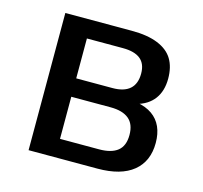

<svg xmlns="http://www.w3.org/2000/svg" viewBox="-79 -579 702 665"><g transform="rotate(15 272.0 -246.0)"><path d="M77 0V-492H316Q372 -492 409 -477Q446 -462 463 -434Q480 -406 480 -364Q480 -320 458.5 -291Q437 -262 395 -251L396 -257Q430 -251 452 -235.5Q474 -220 485 -195.5Q496 -171 496 -138Q496 -72 452 -36Q408 0 324 0ZM172 -66H312Q356 -66 378.5 -84Q401 -102 401 -141Q401 -180 378.5 -198.5Q356 -217 313 -217H172ZM172 -283H302Q343 -283 364 -301.5Q385 -320 385 -357Q385 -392 364 -409Q343 -426 301 -426H172Z"/></g></svg>

Font: Nunito Sans 10pt SemiCondensed SemiBold
Style: Regular
Weight: 600
Width: 4
Designer: Vernon Adams
Foundry: Vernon Adams
Version: Version 3.101;gftools[0.9.27]